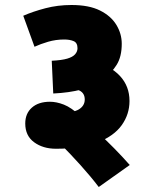

<svg xmlns="http://www.w3.org/2000/svg" viewBox="-20 -652 625 768"><path d="M210 -200Q272 -200 295.5 -214.5Q319 -229 319 -254Q319 -279 298.5 -289.5Q278 -300 232 -300L353 -406Q422 -389 460 -348Q498 -307 498 -248Q498 -195 467 -151.5Q436 -108 371 -82.5Q306 -57 204 -57Q152 -57 116.5 -83Q81 -109 81 -158Q81 -198 107.5 -221.5Q134 -245 180 -245Q206 -245 235.5 -233.5Q265 -222 302 -188L317 -167Q344 -147 374.5 -119Q405 -91 437 -58.5Q469 -26 499 8L375 96Q343 54 302 8.5Q261 -37 222.5 -75.5Q184 -114 159 -134ZM73 -589Q112 -606 161.5 -619Q211 -632 266 -632Q336 -632 380 -610Q424 -588 445.5 -552.5Q467 -517 467 -477Q467 -425 446.5 -392.5Q426 -360 397 -339L389 -330Q355 -307 306 -294Q257 -281 193 -278L187 -409Q227 -411 249 -417.5Q271 -424 280.5 -435Q290 -446 290 -459Q290 -481 274.5 -487.5Q259 -494 237 -494Q203 -494 172.5 -485Q142 -476 118 -465Z"/></svg>

Font: Noto Sans Devanagari Black
Style: Regular
Weight: 900
Version: Version 2.003